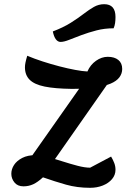

<svg xmlns="http://www.w3.org/2000/svg" viewBox="-20 -871 642 916"><path d="M217 -76 111 -97 374 -471 511 -496ZM410 25Q348 25 295 10Q242 -5 185 -25Q160 -2 138.5 8Q117 18 92 18Q64 18 49 -0.5Q34 -19 34 -42Q34 -64 47 -84Q60 -104 86 -117.5Q112 -131 151 -131Q174 -131 207.5 -122Q241 -113 278.5 -101Q316 -89 350.5 -80Q385 -71 410 -71L510 -124Q519 -109 525 -93.5Q531 -78 531 -61Q531 -36 514.5 -16.5Q498 3 470.5 14Q443 25 410 25ZM322 -447Q242 -448 193 -458Q144 -468 121.5 -490.5Q99 -513 99 -550Q99 -560 101.5 -572.5Q104 -585 110 -605Q143 -591 183 -578Q223 -565 263.5 -554.5Q304 -544 339 -537.5Q374 -531 397 -530Q411 -562 438 -581Q465 -600 494 -600Q526 -600 544.5 -585Q563 -570 563 -542Q563 -520 549.5 -502Q536 -484 507.5 -472Q479 -460 433 -453.5Q387 -447 322 -447ZM269 -671Q256 -671 246.5 -683.5Q237 -696 232 -721Q282 -740 317 -762Q352 -784 378.5 -804.5Q405 -825 428 -838Q451 -851 477 -851Q531 -851 531 -790Q531 -774 529 -760.5Q527 -747 522 -736Q479 -736 440.5 -726Q402 -716 368.5 -703.5Q335 -691 310 -681Q285 -671 269 -671Z"/></svg>

Font: Lemonada
Style: Regular
Weight: 400
Designer: Mohamed Gaber (Arabic), Eduardo Tunni (Latin)
Foundry: Kief Type Foundry
Version: Version 4.005